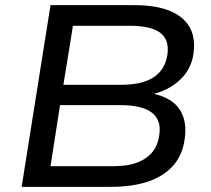

<svg xmlns="http://www.w3.org/2000/svg" viewBox="-20 -725 820 745"><path d="M64 0 176 -705H501Q584 -705 637.5 -683.5Q691 -662 715 -621Q739 -580 731 -519Q723 -455 675 -412Q627 -369 555 -356L556 -365Q604 -358 638.5 -337Q673 -316 688.5 -278.5Q704 -241 697 -188Q689 -125 653 -83.5Q617 -42 556 -21Q495 0 410 0ZM176 -80H416Q441 -80 466 -83Q491 -86 513 -94.5Q535 -103 553 -117Q571 -131 582.5 -151.5Q594 -172 598 -201Q603 -234 593.5 -256.5Q584 -279 563.5 -292Q543 -305 514.5 -311Q486 -317 451 -317H213ZM226 -396H450Q533 -396 577.5 -426Q622 -456 630 -516Q637 -571 601.5 -598Q566 -625 482 -625H263Z"/></svg>

Font: Nunito Sans 10pt SemiExpanded Medium
Style: Italic
Weight: 500
Width: 6
Italic angle: -9°
Designer: Vernon Adams
Foundry: Vernon Adams
Version: Version 3.101;gftools[0.9.27]